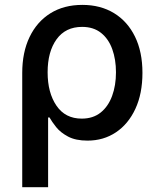

<svg xmlns="http://www.w3.org/2000/svg" viewBox="-20 -573 658 797"><path d="M72.3 204.1V-270Q72.3 -356 102.8 -419.4Q133.3 -482.9 189.2 -517.8Q245.1 -552.7 321.8 -552.7Q397 -552.7 453.1 -518.6Q509.3 -484.4 540.3 -421.1Q571.3 -357.9 571.3 -270.5Q571.3 -184.6 542 -121.3Q512.7 -58.1 461.2 -23.7Q409.7 10.7 343.3 10.7Q293.9 10.7 262.5 -6.1Q231 -22.9 213.1 -45.4Q195.3 -67.9 185.5 -85.4H179.7V204.1ZM319.3 -80.6Q366.2 -80.6 397.7 -105.7Q429.2 -130.9 445.3 -174.6Q461.4 -218.3 461.4 -272.9Q461.4 -326.2 446 -368.9Q430.7 -411.6 399.4 -436.5Q368.2 -461.4 320.8 -461.4Q252 -461.4 214.8 -409.9Q177.7 -358.4 177.7 -272.9Q177.7 -188 214.4 -134.3Q251 -80.6 319.3 -80.6Z"/></svg>

Font: Inter Medium
Style: Regular
Weight: 500
Designer: Rasmus Andersson
Foundry: rsms
Version: Version 4.001;git-9221beed3